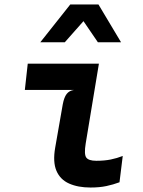

<svg xmlns="http://www.w3.org/2000/svg" viewBox="-20 -830 640 858"><path d="M384.5 8Q328.5 8 288.8 -9.8Q249 -27.5 232.2 -66.8Q215.5 -106 226.5 -169.5L260.5 -364Q266.5 -395.5 278 -410.2Q289.5 -425 310 -428H91L104 -545.5H422L363 -189Q355 -140.5 365.5 -126Q376 -111.5 410.5 -111.5Q446.5 -111.5 474.8 -117.2Q503 -123 528.5 -133L514 -15.5Q486 -5 455.2 1.5Q424.5 8 384.5 8ZM160 -641 294 -810H420L521 -641H417.5L353 -735.5L269.5 -641Z"/></svg>

Font: Spline Sans Mono SemiBold
Style: Italic
Weight: 600
Italic angle: -4°
Monospace: yes
Version: Version 1.004